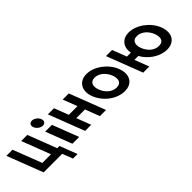

<svg xmlns="http://www.w3.org/2000/svg" viewBox="-25 -2085 3540 3540"><g transform="rotate(-45 1745.0 -314.5)"><path d="M398.9 -142.2H172.8L-43.4 -703.2H-203.2L67 -1.9H551.3L629.6 201.4H748.8L617.5 -139.6H559.7L342.5 -703.2H182.7Z M586.7 -830C528.7 -830 499.8 -783 522.2 -725C544.5 -667 609.6 -620 667.6 -620C725.6 -620 754.5 -667 732.2 -725C709.8 -783 644.7 -830 586.7 -830ZM617.9 -513H794.9L992.5 0H815.5Z M1199.8 -283.2H1425.9L1534.3 -1.9H1694.1L1424 -703.1H1264.2L1371.9 -423.5H1145.8L1038.1 -703.1H878.3L1148.4 -1.9H1308.2Z M1693.1 -363.9C1772 -159.1 1979.5 -0.1 2186.9 -0.1C2388.3 -0.1 2478.4 -159.1 2399.5 -363.9C2320.6 -568.8 2101.5 -726.9 1906.9 -726.9C1713.9 -726.9 1614.2 -568.8 1693.1 -363.9ZM1865.7 -363.9C1825.4 -468.5 1842.9 -573 1966.2 -573C2090.3 -573 2186.6 -468.5 2226.9 -363.9C2267.2 -259.4 2254.8 -154.8 2127.3 -154.8C1996.4 -154.8 1906 -259.4 1865.7 -363.9Z M2716.8 -285.2H2818.7C2913.4 -115.1 3096.6 8.9 3279.8 8.9C3481.2 8.9 3571.3 -150.1 3492.4 -354.9C3413.4 -559.8 3194.4 -717.9 2999.8 -717.9C2829.7 -717.9 2732 -595 2765.4 -425.5H2662.8L2555.1 -705.1H2395.3L2665.4 -3.9H2825.2ZM2958.6 -354.9C2918.3 -459.5 2935.8 -564 3059.1 -564C3183.2 -564 3279.5 -459.5 3319.8 -354.9C3360.1 -250.4 3347.7 -145.8 3220.2 -145.8C3089.3 -145.8 2998.8 -250.4 2958.6 -354.9Z"/></g></svg>

Font: Hussar
Style: BdOpOblFour
Weight: 700
Foundry: Cannot Into Space Fonts
Version: Version 2.00